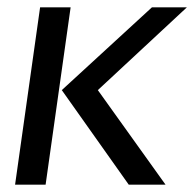

<svg xmlns="http://www.w3.org/2000/svg" viewBox="-20 -502 528 522"><path d="M393 -482 148 -257 330 0H430L246 -257L488 -482ZM89 -482 21 0H104L172 -482Z"/></svg>

Font: Cantarell
Style: Oblique
Weight: 400
Italic angle: -8°
Designer: Dave Crossland
Version: Version 0.024